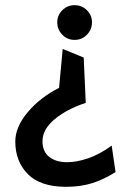

<svg xmlns="http://www.w3.org/2000/svg" viewBox="-20 -673 486 741"><path d="M268 -519Q240 -519 220.5 -539Q201 -559 201 -587Q201 -614 220.5 -633.5Q240 -653 268 -653Q296 -653 315.5 -633.5Q335 -614 335 -587Q335 -559 315.5 -539Q296 -519 268 -519ZM235 48Q136 48 87.5 -1Q39 -50 39 -127Q39 -183 87 -240Q135 -297 208 -334L222 -484L303 -451L311 -276Q238 -252 191 -213Q144 -174 144 -128Q144 -88 170 -67.5Q196 -47 239 -47Q276 -47 320 -62Q364 -77 411 -111L426 -9Q382 19 337 33.5Q292 48 235 48Z"/></svg>

Font: Palanquin SemiBold
Style: Regular
Weight: 600
Designer: Pria Ravichandran
Version: Version 1.0.4